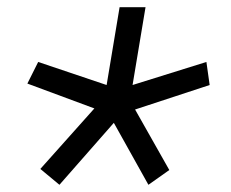

<svg xmlns="http://www.w3.org/2000/svg" viewBox="-20 -568 640 533"><path d="M145 -55 92 -99 242 -267 56 -336 86 -396 276 -332 312 -548H384L348 -332L553 -396L562 -332L355 -264L450 -96L392 -55L296 -227Z"/></svg>

Font: iA Writer Mono V
Style: Regular
Weight: 400
Italic angle: -9.5°
Designer: Mike Abbink, Paul van der Laan, Pieter van Rosmalen
Foundry: Bold Monday
Version: Version 2.000